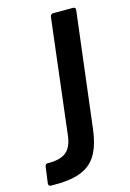

<svg xmlns="http://www.w3.org/2000/svg" viewBox="-204 -567 560 828"><g transform="rotate(-15 75.5 -153.0)"><path d="M-93 193 -83 119Q-81 107 -70 108Q-15 109 11.5 87.5Q38 66 44 17L106 -499Q107 -504 110.5 -507.5Q114 -511 119 -511H209Q214 -511 217 -507.5Q220 -504 219 -499L156 16Q147 88 122 129.5Q97 171 48.5 189Q0 207 -82 205Q-93 205 -93 193Z"/></g></svg>

Font: Barlow SemiBold
Style: Italic
Weight: 600
Italic angle: -7°
Designer: Jeremy Tribby
Foundry: Tribby Type
Version: Version 1.408